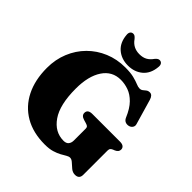

<svg xmlns="http://www.w3.org/2000/svg" viewBox="-244 -1085 1273 1273"><g transform="rotate(45 392.5 -448.0)"><path d="M702 -19.5Q702 20 662.5 20Q641 20 623.2 5.5Q605.5 -9 590.2 -23.5Q575 -38 560 -38Q548 -38 533.5 -29.2Q519 -20.5 498.8 -9.2Q478.5 2 449.5 10.8Q420.5 19.5 379 19.5Q269 19.5 191 -26Q113 -71.5 71.5 -154.5Q30 -237.5 30 -350Q30 -429.5 57.8 -497Q85.5 -564.5 135.2 -614.5Q185 -664.5 251.5 -692.2Q318 -720 395.5 -720Q446 -720 477.2 -712Q508.5 -704 527.8 -695.8Q547 -687.5 560.5 -687.5Q575 -687.5 584.2 -695.2Q593.5 -703 603.2 -710.5Q613 -718 628 -718Q652 -718 662.5 -683L714 -506Q718.5 -490.5 710.2 -478.2Q702 -466 686.5 -462Q669.5 -458 655.5 -464.2Q641.5 -470.5 634 -488Q608.5 -548.5 575.8 -581.8Q543 -615 506.5 -628Q470 -641 433 -641Q352.5 -641 307.5 -573Q262.5 -505 262.5 -388Q262.5 -237 315 -161.5Q367.5 -86 449.5 -86Q474.5 -86 485.8 -100Q497 -114 497 -136V-247.5Q497 -258 492 -263.5Q487 -269 471.5 -273.5L449.5 -280Q416.5 -289.5 416.5 -314.5Q416.5 -347 459.5 -347H718Q740.5 -347 751 -338.2Q761.5 -329.5 761.5 -315Q761.5 -293 735.5 -281.5L724 -277Q714 -273 708 -266.5Q702 -260 702 -247.5ZM399 -847.5Q431 -847.5 453 -859.5Q475 -871.5 492 -896Q507.5 -915.5 522 -915.5Q536.5 -915.5 543.8 -905Q551 -894.5 549 -877.5Q543.5 -811.5 502 -776Q460.5 -740.5 399 -740.5Q337.5 -740.5 296 -776Q254.5 -811.5 249 -877.5Q247 -894.5 254.2 -905Q261.5 -915.5 275.5 -915.5Q284.5 -915.5 291.2 -910.5Q298 -905.5 306 -896Q339.5 -847.5 399 -847.5Z"/></g></svg>

Font: Fraunces 9pt S000 Black
Style: Regular
Weight: 900
Version: Version 1.000; ttfautohint (v1.8.3)